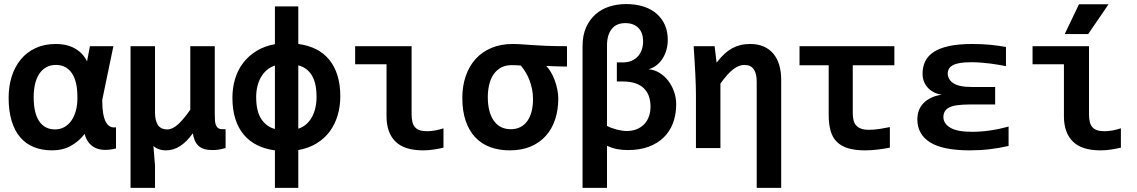

<svg xmlns="http://www.w3.org/2000/svg" viewBox="-20 -721 5538 935"><path d="M392.1 -68.8Q364.7 -32.7 325 -10.7Q285.2 11.2 233.9 11.2Q183.6 11.2 144.3 -4.9Q105 -21 77.9 -53Q50.8 -85 36.4 -133.1Q22 -181.2 22 -245.1Q22 -300.8 37.1 -348.6Q52.2 -396.5 81.3 -431.6Q110.4 -466.8 153.1 -486.8Q195.8 -506.8 251 -506.8Q307.6 -506.8 346.4 -484.1Q385.3 -461.4 403.8 -421.9L418 -496.1H532.2L478 -234.9V-229Q478 -160.6 494.9 -128.2Q511.7 -95.7 544.9 -101.1V2Q481.4 17.6 443.1 -1.5Q404.8 -20.5 392.1 -68.8ZM356.9 -249Q356.9 -326.2 329.3 -365.5Q301.8 -404.8 252.9 -404.8Q224.1 -404.8 203.4 -392.3Q182.6 -379.9 169.4 -358.6Q156.2 -337.4 150.1 -308.8Q144 -280.3 144 -248Q144 -170.4 170.9 -130.6Q197.8 -90.8 248 -90.8Q273.4 -90.8 293.7 -102.3Q314 -113.8 327.9 -134Q341.8 -154.3 349.4 -181.6Q356.9 -209 356.9 -241.2Z M734.9 -496.1V-173.8Q734.9 -133.8 749 -112.3Q763.2 -90.8 794.9 -90.8Q819.8 -90.8 847.2 -115.5Q874.5 -140.1 906.7 -187V-496.1H1025.9V-162.1Q1025.9 -144.5 1027.1 -131.3Q1028.3 -118.2 1032.5 -109.4Q1036.6 -100.6 1043.9 -96.2Q1051.3 -91.8 1064 -91.8H1078.6V0Q1058.6 5.4 1044.4 7.6Q1030.3 9.8 1013.7 9.8Q990.7 9.8 974.4 4.6Q958 -0.5 946.8 -10.7Q935.5 -21 929 -36.4Q922.4 -51.8 918.9 -71.8Q859.9 11.2 789.1 11.2Q769 11.2 752.4 5.1Q735.8 -1 727.1 -10.7L734.9 85.9V193.8H615.7V-496.1Z M1318.8 -689.9H1432.6V-506.8Q1481.4 -500.5 1519.5 -481.2Q1557.6 -461.9 1583.7 -429.7Q1609.9 -397.5 1623.5 -353Q1637.2 -308.6 1637.2 -252Q1637.2 -203.6 1624.5 -160.2Q1611.8 -116.7 1586.7 -82Q1561.5 -47.4 1522.9 -23.4Q1484.4 0.5 1432.6 9.8V193.8H1318.8V11.2Q1270.5 4.9 1231.9 -14.4Q1193.4 -33.7 1166.7 -65.7Q1140.1 -97.7 1126 -142.3Q1111.8 -187 1111.8 -245.1Q1111.8 -293.5 1124.8 -336.7Q1137.7 -379.9 1163.8 -414.3Q1189.9 -448.7 1228.8 -472.7Q1267.6 -496.6 1318.8 -505.9ZM1432.6 -94.2Q1454.1 -101.1 1470.7 -115.5Q1487.3 -129.9 1498.5 -149.9Q1509.8 -169.9 1515.6 -195.1Q1521.5 -220.2 1521.5 -249Q1521.5 -316.9 1498.5 -354.2Q1475.6 -391.6 1432.6 -402.8ZM1318.8 -401.9Q1296.9 -394.5 1279.8 -380.1Q1262.7 -365.7 1251 -345.5Q1239.3 -325.2 1233.4 -300.5Q1227.5 -275.9 1227.5 -248Q1227.5 -179.7 1252.2 -141.8Q1276.9 -104 1318.8 -92.8Z M2139.6 -2Q2117.7 3.4 2091.8 7.3Q2065.9 11.2 2040.5 11.2Q1948.7 11.2 1905.5 -32Q1862.3 -75.2 1862.3 -154.8V-408.2H1709.5V-496.1H1984.4V-166Q1984.4 -143.1 1988.3 -127.2Q1992.2 -111.3 2001.2 -101.3Q2010.3 -91.3 2024.7 -86.7Q2039.1 -82 2059.6 -82Q2078.1 -82 2098.9 -85.7Q2119.6 -89.4 2139.6 -96.2Z M2640.1 -399.9Q2651.9 -388.2 2662.4 -370.4Q2672.9 -352.5 2680.9 -331.3Q2689 -310.1 2693.8 -286.6Q2698.7 -263.2 2698.7 -241.2Q2698.7 -185.5 2683.3 -139.2Q2668 -92.8 2637.9 -59.3Q2607.9 -25.9 2564 -7.3Q2520 11.2 2462.9 11.2Q2409.7 11.2 2366.9 -4.6Q2324.2 -20.5 2294.2 -52.5Q2264.2 -84.5 2247.8 -132.3Q2231.4 -180.2 2231.4 -244.1Q2231.4 -302.7 2248.3 -351.3Q2265.1 -399.9 2296.6 -434.3Q2328.1 -468.8 2373.5 -487.8Q2418.9 -506.8 2476.1 -506.8Q2499.5 -506.8 2521.5 -505.1Q2543.5 -503.4 2572.3 -501.5Q2601.1 -499.5 2641.1 -497.8Q2681.2 -496.1 2741.2 -496.1V-397Q2730.5 -397 2717.3 -397.2Q2704.1 -397.5 2690.4 -397.9Q2676.8 -398.4 2663.6 -398.9Q2650.4 -399.4 2640.1 -399.9ZM2516.1 -401.9Q2506.3 -402.8 2494.9 -403.3Q2483.4 -403.8 2472.2 -403.8Q2440.9 -403.8 2418.9 -391.4Q2397 -378.9 2382.8 -357.7Q2368.7 -336.4 2362.1 -308.1Q2355.5 -279.8 2355.5 -248Q2355.5 -175.3 2384.5 -133.5Q2413.6 -91.8 2467.3 -91.8Q2494.1 -91.8 2514.4 -102.3Q2534.7 -112.8 2548.3 -132.1Q2562 -151.4 2568.8 -178.5Q2575.7 -205.6 2575.7 -238.3Q2575.7 -264.2 2570.8 -287.8Q2565.9 -311.5 2557.9 -332Q2549.8 -352.5 2539.1 -370.1Q2528.3 -387.7 2516.1 -401.9Z M3038.1 9.8Q3008.8 9.8 2985.1 5.1Q2961.4 0.5 2936 -10.7V193.8H2816.9V-496.1Q2816.9 -548.8 2834 -587.2Q2851.1 -625.5 2879.9 -651.1Q2908.7 -676.8 2947.3 -689Q2985.8 -701.2 3028.8 -701.2Q3076.7 -701.2 3114.3 -689Q3151.9 -676.8 3178 -653.8Q3204.1 -630.9 3218 -599.1Q3231.9 -567.4 3231.9 -527.8Q3231.9 -501 3225.1 -477.3Q3218.3 -453.6 3205.8 -434.6Q3193.4 -415.5 3176.3 -402.6Q3159.2 -389.6 3138.2 -383.8Q3167 -381.3 3191.7 -366.2Q3216.3 -351.1 3234.4 -327.4Q3252.4 -303.7 3262.7 -274.2Q3272.9 -244.6 3272.9 -213.9Q3272.9 -163.6 3257.6 -122.3Q3242.2 -81.1 3212.2 -51.8Q3182.1 -22.5 3138.4 -6.3Q3094.7 9.8 3038.1 9.8ZM2983.9 -324.2V-417H3012.2Q3038.1 -417 3056.9 -425.5Q3075.7 -434.1 3087.9 -448.5Q3100.1 -462.9 3106 -481.2Q3111.8 -499.5 3111.8 -519Q3111.8 -561.5 3088.9 -585Q3065.9 -608.4 3024.9 -608.4Q2981 -608.4 2958.5 -579.3Q2936 -550.3 2936 -500V-107.9Q2945.8 -102.5 2957.8 -98.1Q2969.7 -93.8 2982.7 -90.3Q2995.6 -86.9 3008.1 -85Q3020.5 -83 3031.2 -83Q3059.1 -83 3080.6 -91.8Q3102.1 -100.6 3117.2 -116.2Q3132.3 -131.8 3140.1 -153.8Q3147.9 -175.8 3147.9 -202.1Q3147.9 -228.5 3140.4 -251Q3132.8 -273.4 3116.7 -289.8Q3100.6 -306.2 3074.7 -315.2Q3048.8 -324.2 3012.2 -324.2Z M3665 193.8V-323.2Q3665 -404.8 3605.5 -404.8Q3591.8 -404.8 3578.4 -399.7Q3564.9 -394.5 3550.5 -383.5Q3536.1 -372.6 3520.8 -355.2Q3505.4 -337.9 3488.3 -314V0H3369.1V-257.3Q3369.1 -276.4 3368.4 -302Q3367.7 -327.6 3366.2 -358.4Q3364.7 -389.2 3362.5 -424.1Q3360.4 -459 3357.9 -496.1H3460L3469.7 -416Q3490.7 -442.9 3508.3 -459Q3525.9 -475.1 3544.9 -485.6Q3564 -496.1 3585.7 -501.5Q3607.4 -506.8 3633.3 -506.8Q3670.9 -506.8 3699.2 -494.4Q3727.5 -481.9 3746.3 -459.2Q3765.1 -436.5 3774.7 -404.5Q3784.2 -372.6 3784.2 -333V193.8Z M4313.5 -2Q4286.6 3.4 4254.4 7.3Q4222.2 11.2 4192.9 11.2Q4144 11.2 4110.1 1Q4076.2 -9.3 4055.2 -30.3Q4034.2 -51.3 4024.9 -83.7Q4015.6 -116.2 4015.6 -161.1V-403.3H3873.5V-496.1H4335.4V-403.3H4132.8V-169.9Q4132.8 -150.9 4136.5 -135.7Q4140.1 -120.6 4149.2 -110.4Q4158.2 -100.1 4173.3 -94.5Q4188.5 -88.9 4211.4 -88.9Q4237.3 -88.9 4264.9 -93.3Q4292.5 -97.7 4313.5 -102.1Z M4878.9 -398.9Q4863.3 -401.9 4844 -405.3Q4824.7 -408.7 4803.5 -411.4Q4782.2 -414.1 4758.5 -416Q4734.9 -418 4710.4 -418Q4677.2 -418 4655 -414.3Q4632.8 -410.6 4619.6 -403.1Q4606.4 -395.5 4600.8 -385.3Q4595.2 -375 4595.2 -362.8Q4595.2 -349.6 4602.1 -337.2Q4608.9 -324.7 4622.8 -315.7Q4636.7 -306.6 4659.2 -302Q4681.6 -297.4 4712.9 -297.4H4826.2V-212.4H4705.1Q4664.6 -211.9 4640.4 -208.5Q4616.2 -205.1 4601.3 -197Q4586.4 -189 4580.3 -177.2Q4574.2 -165.5 4574.2 -150.9Q4574.2 -119.6 4607.4 -99.4Q4640.6 -79.1 4713.4 -79.1Q4754.9 -79.1 4799.8 -85.4Q4844.7 -91.8 4891.6 -104.5V-10.3Q4847.2 0 4800.3 5.6Q4753.4 11.2 4703.6 11.2Q4571.3 11.2 4509.3 -27.8Q4447.3 -66.9 4447.3 -140.1Q4447.3 -163.1 4454.8 -183.3Q4462.4 -203.6 4477.5 -219Q4492.7 -234.4 4514.9 -245.1Q4537.1 -255.9 4566.4 -259.8Q4544.9 -262.7 4527.6 -271.7Q4510.3 -280.8 4498 -294.2Q4485.8 -307.6 4479.2 -324.7Q4472.7 -341.8 4472.7 -361.8Q4472.7 -396 4485.8 -422.9Q4499 -449.7 4528.1 -468.5Q4557.1 -487.3 4603.3 -497.1Q4649.4 -506.8 4715.3 -506.8Q4761.7 -506.8 4802 -502.9Q4842.3 -499 4878.9 -492.2Z M5438.5 -2Q5416.5 3.4 5390.6 7.3Q5364.7 11.2 5339.4 11.2Q5247.6 11.2 5204.3 -32Q5161.1 -75.2 5161.1 -154.8V-408.2H5008.3V-496.1H5283.2V-166Q5283.2 -143.1 5287.1 -127.2Q5291 -111.3 5300 -101.3Q5309.1 -91.3 5323.5 -86.7Q5337.9 -82 5358.4 -82Q5377 -82 5397.7 -85.7Q5418.5 -89.4 5438.5 -96.2ZM5279.3 -555.2H5165L5234.4 -700.2H5378.4ZM4948.2 -496.1Z"/></svg>

Font: Code New Roman
Style: Bold
Weight: 700
Monospace: yes
Designer: Sam Radian
Foundry: Code New Roman
Version: Version 1.508 October 19, 2014